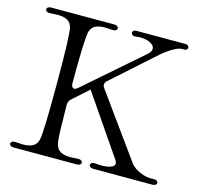

<svg xmlns="http://www.w3.org/2000/svg" viewBox="-100 -792 954 901"><g transform="rotate(15 377.5 -341.0)"><path d="M20 -15Q20 -21 26.5 -25Q33 -29 43 -28Q67 -26 78 -26Q108 -26 126 -35.5Q144 -45 150 -68Q159 -104 159 -341Q159 -578 150 -614Q144 -637 126 -646.5Q108 -656 78 -656Q67 -656 43 -654H39Q30 -654 25 -658Q20 -662 20 -668Q20 -673 25.5 -677Q31 -681 41 -681H347Q357 -681 362.5 -677Q368 -673 368 -667Q368 -661 361.5 -657Q355 -653 345 -654Q321 -656 310 -656Q280 -656 262 -646.5Q244 -637 238 -614Q229 -575 229 -364Q229 -354 233 -347.5Q237 -341 244 -341Q250 -341 260 -349L534 -588Q551 -602 551 -617Q551 -633 530.5 -643.5Q510 -654 479 -654Q472 -654 456 -652H453Q446 -652 441.5 -656Q437 -660 437 -666Q437 -671 442 -675Q447 -679 455 -679H693Q702 -679 706.5 -675Q711 -671 711 -665Q711 -659 705.5 -655Q700 -651 692 -652Q673 -655 643.5 -638Q614 -621 589 -599L383 -415Q373 -406 373 -396Q373 -388 379 -380L599 -75Q615 -53 648 -39Q681 -25 712 -28H716Q725 -28 730 -24Q735 -20 735 -14Q735 -9 729.5 -5Q724 -1 714 -1H428Q418 -1 412.5 -5Q407 -9 407 -15Q407 -21 413.5 -25Q420 -29 430 -28Q448 -26 458 -26Q486 -26 504.5 -32.5Q523 -39 523 -52Q523 -59 517 -68L319 -357L243 -289Q229 -277 229 -258Q230 -173 231.5 -128.5Q233 -84 238 -68Q244 -45 262 -35.5Q280 -26 310 -26Q321 -26 345 -28H349Q358 -28 363 -24Q368 -20 368 -14Q368 -9 362.5 -5Q357 -1 347 -1H41Q31 -1 25.5 -5Q20 -9 20 -15Z"/></g></svg>

Font: Hina Mincho
Style: Regular
Weight: 400
Designer: satsuyako
Foundry: satsuyako
Version: Version 1.100